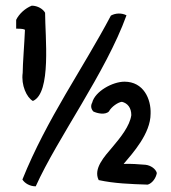

<svg xmlns="http://www.w3.org/2000/svg" viewBox="-20 -641 604 677"><path d="M37 -540C48 -539 58 -541 68 -536C66 -487 60 -415 60 -384C54 -341 74 -297 96 -285C162 -313 139 -513 139 -596C132 -609 113 -621 92 -621C69 -612 47 -592 37 -571ZM59 -8C67 5 85 16 106 16C183 -155 353 -385 426 -587C409 -596 387 -595 371 -586C274 -402 145 -222 59 -8ZM305 -279C299 -268 301 -257 309 -248C323 -241 351 -235 364 -248C373 -265 397 -281 410 -282C430 -277 443 -261 443 -235C438 -197 404 -155 377 -123C348 -89 308 -46 328 -6C383 6 440 8 501 10C517 5 530 -13 533 -31C529 -46 511 -58 493 -60C467 -62 444 -64 416 -63C448 -101 511 -170 511 -240C513 -292 486 -353 419 -353C377 -353 315 -319 305 -279Z"/></svg>

Font: Snowfall
Style: Regular
Weight: 400
Designer: Jasper
Foundry: Cannot Into Space Fonts
Version: Version 0.9